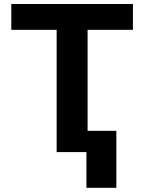

<svg xmlns="http://www.w3.org/2000/svg" viewBox="-20 -747 708 943"><path d="M35.5 -600.5V-727.3H632.8V-600.5H410.2V0H258.2V-600.5ZM551.5 -104.4V175.4H404.5V-104.4Z"/></svg>

Font: InterMG
Style: Bold
Weight: 700
Designer: Rasmus Andersson
Foundry: rsms
Version: Version 3.019;December 26, 2023;FontCreator 15.0.0.2955 64-b